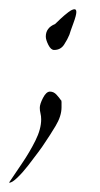

<svg xmlns="http://www.w3.org/2000/svg" viewBox="-20 -249 216 415"><path d="M97 -141Q90 -141 84.5 -152Q79 -163 79 -170Q79 -189 99 -197Q103 -201 111 -208.5Q119 -216 127.5 -222.5Q136 -229 141 -229Q145 -229 145 -223Q145 -216 138.5 -198.5Q132 -181 130 -174Q126 -164 118.5 -152.5Q111 -141 97 -141ZM0 146V145Q12 127 28 103.5Q44 80 56.5 55Q69 30 69 9Q69 2 67.5 -4Q66 -10 66 -16Q66 -24 73 -37.5Q80 -51 88 -51Q96 -51 102 -44.5Q108 -38 112 -32V-33Q113 -31 113 -28Q113 -25 113 -23V-17Q113 2 100 23.5Q87 45 76 61Q73 66 63 79.5Q53 93 41 108.5Q29 124 17.5 135Q6 146 0 146Z"/></svg>

Font: Moon Dance
Style: Regular
Weight: 400
Designer: Robert E. Leuschke
Foundry: Robert E. Leuschke
Version: Version 1.010; ttfautohint (v1.8.3)